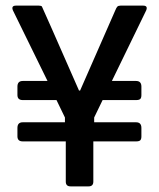

<svg xmlns="http://www.w3.org/2000/svg" viewBox="-20 -663 566 683"><path d="M295 0H231Q214 0 214 -17V-160H61Q42 -160 42 -178V-208Q42 -228 61 -228H211V-245L181 -307H61Q42 -307 42 -325V-355Q42 -375 61 -375H149L26 -626Q19 -643 37 -643H118Q126 -643 129 -640Q131 -637 261 -341H265L390 -626Q394 -636 397.5 -639.5Q401 -643 409 -643H489Q507 -643 500 -626L378 -375H464Q483 -375 483 -355V-325Q483 -315 479 -311Q475 -307 464 -307H345L315 -245V-228H464Q483 -228 483 -208V-178Q483 -168 479 -164Q475 -160 464 -160H312V-17Q312 0 295 0Z"/></svg>

Font: Rajdhani Semibold
Style: Regular
Weight: 600
Designer: Satya Rajpurohit, Jyotish Sonowal
Foundry: Indian Type Foundry
Version: Version 1.200;PS 1.0;hotconv 1.0.78;makeotf.lib2.5.61930; tt